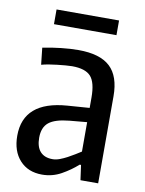

<svg xmlns="http://www.w3.org/2000/svg" viewBox="-81 -761 621 823"><g transform="rotate(10 229.5 -349.0)"><path d="M159 5Q98 5 62 -34.5Q26 -74 26 -141Q26 -291 215 -305L311 -312V-357Q311 -423 287.5 -449Q264 -475 206 -475Q194 -475 177 -473.5Q160 -472 142 -470Q124 -468 106 -465Q88 -462 74 -458L66 -531Q105 -539 146 -543.5Q187 -548 221 -548Q315 -548 359 -507Q403 -466 403 -379V0H326L317 -65H311Q281 -38 242.5 -16.5Q204 5 159 5ZM192 -68Q207 -68 223 -74Q239 -80 255 -88.5Q271 -97 285.5 -106Q300 -115 311 -122V-250L235 -243Q173 -237 146.5 -215.5Q120 -194 120 -149Q120 -109 138.5 -88.5Q157 -68 192 -68ZM98 -703H370V-639H98Z"/></g></svg>

Font: Encode Sans Compressed
Style: Medium
Weight: 500
Designer: Pablo Impallari, Andres Torresi
Foundry: Pablo Impallari, Andres Torresi
Version: Version 1.000; ttfautohint (v1.00) -l 8 -r 50 -G 200 -x 14 -